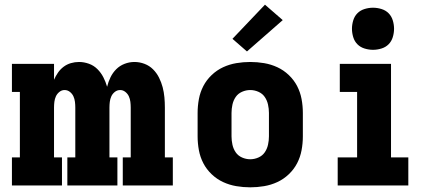

<svg xmlns="http://www.w3.org/2000/svg" viewBox="-20 -793 1840 821"><path d="M31 0V-120H65V-400H31V-520H211V-452Q218 -468 228 -482.5Q238 -497 252 -507.5Q266 -518 283 -523Q300 -528 318 -528Q339 -528 360 -520.5Q381 -513 396.5 -497.5Q412 -482 422 -462.5Q432 -443 438 -422Q443 -443 452.5 -462.5Q462 -482 477 -497Q492 -512 512.5 -520Q533 -528 555 -528Q577 -528 598 -520Q619 -512 634.5 -496.5Q650 -481 660 -461Q670 -441 675.5 -420Q681 -399 683 -377Q685 -355 685 -333V-120H719V0H505V-120H539V-333Q539 -345 537.5 -357.5Q536 -370 531 -381Q526 -392 516 -400Q506 -408 494 -408Q481 -408 471 -400Q461 -392 456 -381Q451 -370 449.5 -357.5Q448 -345 448 -333V-120H482V0H268V-120H302V-333Q302 -345 300.5 -357.5Q299 -370 294 -381Q289 -392 279 -400Q269 -408 256 -408Q244 -408 234 -400Q224 -392 219 -381Q214 -370 212.5 -357.5Q211 -345 211 -333V-120H245V0Z M1050 8Q1020 8 990.5 3Q961 -2 934 -14.5Q907 -27 885 -48Q863 -69 849.5 -95Q836 -121 830.5 -150.5Q825 -180 825 -210V-310Q825 -340 830.5 -369.5Q836 -399 849.5 -425Q863 -451 885 -472Q907 -493 934 -505.5Q961 -518 990.5 -523Q1020 -528 1050 -528Q1080 -528 1109.5 -523Q1139 -518 1166 -505.5Q1193 -493 1215 -472Q1237 -451 1250.5 -425Q1264 -399 1269.5 -369.5Q1275 -340 1275 -310V-210Q1275 -180 1269.5 -150.5Q1264 -121 1250.5 -95Q1237 -69 1215 -48Q1193 -27 1166 -14.5Q1139 -2 1109.5 3Q1080 8 1050 8ZM1050 -112Q1068 -112 1085 -119.5Q1102 -127 1112 -141.5Q1122 -156 1126 -174Q1130 -192 1130 -210V-310Q1130 -328 1126 -346Q1122 -364 1112 -378.5Q1102 -393 1085 -400.5Q1068 -408 1050 -408Q1032 -408 1015 -400.5Q998 -393 988 -378.5Q978 -364 974 -346Q970 -328 970 -310V-210Q970 -192 974 -174Q978 -156 988 -141.5Q998 -127 1015 -119.5Q1032 -112 1050 -112ZM1036 -573 974 -627 1113 -773 1189 -707Z M1424 0V-120H1507V-400H1433V-520H1652V-120H1726V0ZM1575 -580Q1557 -580 1539 -585.5Q1521 -591 1508.5 -603.5Q1496 -616 1490.5 -634Q1485 -652 1485 -670Q1485 -688 1490.5 -706Q1496 -724 1508.5 -736.5Q1521 -749 1539 -754.5Q1557 -760 1575 -760Q1593 -760 1611 -754.5Q1629 -749 1641.5 -736.5Q1654 -724 1659.5 -706Q1665 -688 1665 -670Q1665 -652 1659.5 -634Q1654 -616 1641.5 -603.5Q1629 -591 1611 -585.5Q1593 -580 1575 -580Z"/></svg>

Font: Iosevka Etoile Heavy
Style: Regular
Weight: 900
Designer: Belleve Invis
Foundry: Belleve Invis
Version: Version 22.1.2; ttfautohint (v1.8.4)